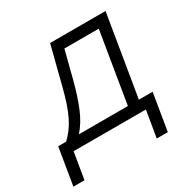

<svg xmlns="http://www.w3.org/2000/svg" viewBox="-208 -678 957 975"><g transform="rotate(-30 270.5 -190.5)"><path d="M-51.3 155.3 -15.6 -61H31.2Q51.8 -80.6 68.8 -103.3Q85.9 -126 100.6 -155.5Q115.2 -185.1 128.4 -224.1Q141.6 -263.2 154.8 -314.9L210.9 -535.6H536.1L457.5 -61H538.1L502.4 155.3H437.5L463.4 0H39.6L13.7 155.3ZM106 -61H393.1L461.4 -475.1H259.8L218.8 -314.9Q196.8 -230 170.7 -167.2Q144.5 -104.5 106 -61Z"/></g></svg>

Font: Inter 20pt Light
Style: Italic
Weight: 300
Italic angle: -9.3988°
Version: Version 4.001;git-66647c0bb